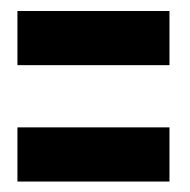

<svg xmlns="http://www.w3.org/2000/svg" viewBox="-20 -422 354 358"><path d="M12.5 -300.5H296V-401.5H12.5ZM12.5 -83.5H296V-184.5H12.5Z"/></svg>

Font: Anybody
Style: Bold
Weight: 700
Designer: Tyler Finck
Foundry: Etcetera Type Company
Version: Version 1.110